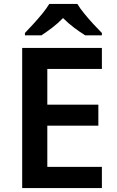

<svg xmlns="http://www.w3.org/2000/svg" viewBox="-20 -958 598 978"><path d="M499 0H93V-714H499V-607H221V-425H481V-318H221V-108H499ZM374 -938Q387 -916 409.5 -888.5Q432 -861 456 -835Q480 -809 499 -790V-778H414Q388 -794 358 -816.5Q328 -839 301 -866Q275 -839 246 -817Q217 -795 191 -778H107V-790Q126 -810 149.5 -835.5Q173 -861 195.5 -888.5Q218 -916 231 -938Z"/></svg>

Font: Noto Sans Thai SemiBold
Style: Regular
Weight: 600
Version: Version 2.001